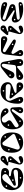

<svg xmlns="http://www.w3.org/2000/svg" viewBox="2922 -3736 831 6714"><g transform="rotate(-90 3337.0 -379.5)"><path d="M576 -484 660 -480C739 -476 818 -531 818 -621C818 -726 738 -760 550 -760H424C189 -760 45 -621 45 -376C45 -151 188 15 492 15C687 15 824 -86 824 -236C824 -299 799 -378 667 -399L558 -416C539 -419 530 -435 530 -449C530 -467 546 -485 576 -484ZM649 -166 253 -163C191 -163 150 -190 133 -233C119 -268 121 -311 149 -350L352 -626C434 -737 534 -734 581 -678C621 -630 623 -561 536 -509L233 -329C203 -311 193 -292 201 -266C207 -247 230 -235 267 -242L628 -314C712 -331 761 -305 761 -244C761 -204 722 -167 649 -166ZM476 -50C460 -50 448 -62 448 -77C448 -92 460 -105 476 -105C491 -105 503 -92 503 -77C503 -62 491 -50 476 -50ZM185 -543C169 -543 157 -555 157 -570C157 -585 169 -598 185 -598C200 -598 212 -585 212 -570C212 -555 200 -543 185 -543ZM692 -588C676 -588 664 -600 664 -615C664 -630 676 -643 692 -643C707 -643 719 -630 719 -615C719 -600 707 -588 692 -588ZM395 -318C379 -318 367 -330 367 -345C367 -360 379 -373 395 -373C410 -373 422 -360 422 -345C422 -330 410 -318 395 -318Z M904 -538C904 -520 912 -506 937 -506H980C1012 -506 1030 -498 1030 -475C1030 -470 1029 -464 1027 -457L946 -161C919 -61 972 15 1086 15C1163 15 1243 -19 1236 -86C1230 -144 1181 -150 1139 -132L1019 -80C1000 -72 983 -89 983 -109C983 -119 988 -127 1004 -145L1195 -363C1261 -439 1227 -524 1126 -512L1058 -504C1049 -503 1032 -503 1032 -520C1032 -530 1038 -539 1051 -543L1161 -581C1209 -598 1243 -624 1243 -680C1243 -740 1194 -775 1143 -775C1114 -775 1085 -764 1064 -740L951 -610C926 -581 904 -554 904 -538ZM1129 -658C1113 -658 1101 -670 1101 -685C1101 -700 1113 -713 1129 -713C1144 -713 1156 -700 1156 -685C1156 -670 1144 -658 1129 -658ZM1120 -393C1104 -393 1092 -405 1092 -420C1092 -435 1104 -448 1120 -448C1135 -448 1147 -435 1147 -420C1147 -405 1135 -393 1120 -393Z M1707 -775C1475 -775 1353 -640 1353 -378C1353 -116 1475 15 1707 15C1940 15 2062 -116 2062 -378C2062 -640 1940 -775 1707 -775ZM1724 -688 1988 -369C2022 -328 2012 -283 1964 -264L1585 -112C1505 -80 1442 -132 1471 -226L1606 -657C1622 -709 1686 -733 1724 -688ZM1819 -134C1834 -134 1846 -122 1846 -107C1846 -92 1834 -79 1819 -79C1803 -79 1791 -92 1791 -107C1791 -122 1803 -134 1819 -134ZM1457 -512C1472 -512 1484 -500 1484 -485C1484 -470 1472 -457 1457 -457C1441 -457 1429 -470 1429 -485C1429 -500 1441 -512 1457 -512ZM1908 -639C1923 -639 1935 -627 1935 -612C1935 -597 1923 -584 1908 -584C1892 -584 1880 -597 1880 -612C1880 -627 1892 -639 1908 -639Z M2462 -532 2433 -569C2396 -615 2392 -691 2462 -721C2522 -747 2587 -726 2620 -683L2731 -537C2794 -454 2931 -513 2903 -607C2872 -713 2746 -775 2556 -775C2329 -775 2172 -626 2172 -366C2172 -113 2282 15 2400 15C2490 15 2532 -18 2609 -119L2773 -333C2809 -381 2824 -383 2843 -383C2865 -383 2890 -360 2869 -328L2762 -163C2696 -62 2755 15 2829 15C2903 15 2952 -28 2947 -136L2937 -346C2933 -428 2861 -462 2765 -405L2342 -153C2265 -107 2199 -229 2274 -280L2435 -390C2496 -431 2500 -484 2462 -532ZM2792 -586C2776 -586 2764 -598 2764 -613C2764 -628 2776 -641 2792 -641C2807 -641 2819 -628 2819 -613C2819 -598 2807 -586 2792 -586ZM2833 -67C2817 -67 2805 -79 2805 -94C2805 -109 2817 -122 2833 -122C2848 -122 2860 -109 2860 -94C2860 -79 2848 -67 2833 -67ZM2457 -67C2441 -67 2429 -79 2429 -94C2429 -109 2441 -122 2457 -122C2472 -122 2484 -109 2484 -94C2484 -79 2472 -67 2457 -67ZM2320 -472C2304 -472 2292 -484 2292 -499C2292 -514 2304 -527 2320 -527C2335 -527 2347 -514 2347 -499C2347 -484 2335 -472 2320 -472Z M3814 -111C3814 -173 3764 -214 3698 -215L3501 -217C3463 -217 3447 -225 3447 -248C3447 -272 3466 -284 3490 -292L3654 -350C3795 -400 3820 -461 3820 -529C3820 -619 3761 -775 3514 -775C3210 -775 3067 -516 3067 -176C3067 -33 3136 15 3198 15C3312 15 3324 -73 3285 -165L3183 -405C3175 -424 3170 -444 3170 -463C3170 -534 3226 -595 3329 -595H3642C3715 -595 3753 -557 3753 -508C3753 -456 3718 -408 3611 -422L3307 -461C3270 -466 3250 -459 3249 -433C3249 -419 3259 -398 3281 -370L3528 -71C3583 -4 3636 15 3676 15C3780 15 3814 -48 3814 -111ZM3517 -646C3501 -646 3489 -658 3489 -673C3489 -688 3501 -701 3517 -701C3532 -701 3544 -688 3544 -673C3544 -658 3532 -646 3517 -646ZM3190 -85C3174 -85 3162 -97 3162 -112C3162 -127 3174 -140 3190 -140C3205 -140 3217 -127 3217 -112C3217 -97 3205 -85 3190 -85ZM3679 -75C3663 -75 3651 -87 3651 -102C3651 -117 3663 -130 3679 -130C3694 -130 3706 -117 3706 -102C3706 -87 3694 -75 3679 -75ZM3403 -338C3387 -338 3375 -350 3375 -365C3375 -380 3387 -393 3403 -393C3418 -393 3430 -380 3430 -365C3430 -350 3418 -338 3403 -338Z M4318 -233 4060 -227C3972 -225 3900 -192 3900 -112C3900 -18 3965 15 4023 15C4105 15 4179 -59 4225 -98L4323 -182C4358 -212 4387 -205 4387 -150V-98C4387 -37 4426 15 4508 15C4611 15 4645 -71 4624 -183L4533 -664C4520 -732 4479 -775 4419 -775C4354 -775 4318 -749 4231 -680L4030 -520C3984 -483 3954 -444 3954 -401C3954 -339 4002 -290 4061 -290C4098 -290 4154 -303 4186 -369L4307 -617C4322 -648 4358 -724 4400 -732C4442 -740 4469 -705 4462 -650L4419 -296C4413 -245 4375 -234 4318 -233ZM4503 -453C4487 -453 4475 -465 4475 -480C4475 -495 4487 -508 4503 -508C4518 -508 4530 -495 4530 -480C4530 -465 4518 -453 4503 -453ZM4031 -85C4015 -85 4003 -97 4003 -112C4003 -127 4015 -140 4031 -140C4046 -140 4058 -127 4058 -112C4058 -97 4046 -85 4031 -85ZM4510 -58C4494 -58 4482 -70 4482 -85C4482 -100 4494 -113 4510 -113C4525 -113 4537 -100 4537 -85C4537 -70 4525 -58 4510 -58ZM4064 -416C4048 -416 4036 -428 4036 -443C4036 -458 4048 -471 4064 -471C4079 -471 4091 -458 4091 -443C4091 -428 4079 -416 4064 -416Z M5262 -356 4903 -588C4867 -611 4863 -639 4874 -663C4887 -688 4918 -708 4980 -680L5161 -598C5209 -576 5285 -540 5320 -540C5379 -540 5426 -568 5426 -654C5426 -728 5364 -760 5297 -760H4949C4860 -760 4802 -705 4790 -605L4731 -109C4722 -31 4764 15 4834 15C4929 15 4980 -58 4921 -149L4822 -302C4787 -355 4820 -411 4882 -388L5156 -270C5227 -239 5283 -226 5306 -267C5325 -302 5303 -330 5262 -356ZM4824 -68C4808 -68 4796 -80 4796 -95C4796 -110 4808 -123 4824 -123C4839 -123 4851 -110 4851 -95C4851 -80 4839 -68 4824 -68ZM5317 -626C5301 -626 5289 -638 5289 -653C5289 -668 5301 -681 5317 -681C5332 -681 5344 -668 5344 -653C5344 -638 5332 -626 5317 -626ZM5143 -327C5127 -327 5115 -339 5115 -354C5115 -369 5127 -382 5143 -382C5158 -382 5170 -369 5170 -354C5170 -339 5158 -327 5143 -327Z M5466 -538C5466 -520 5474 -506 5499 -506H5542C5574 -506 5592 -498 5592 -475C5592 -470 5591 -464 5589 -457L5508 -161C5481 -61 5534 15 5648 15C5725 15 5805 -19 5798 -86C5792 -144 5743 -150 5701 -132L5581 -80C5562 -72 5545 -89 5545 -109C5545 -119 5550 -127 5566 -145L5757 -363C5823 -439 5789 -524 5688 -512L5620 -504C5611 -503 5594 -503 5594 -520C5594 -530 5600 -539 5613 -543L5723 -581C5771 -598 5805 -624 5805 -680C5805 -740 5756 -775 5705 -775C5676 -775 5647 -764 5626 -740L5513 -610C5488 -581 5466 -554 5466 -538ZM5691 -658C5675 -658 5663 -670 5663 -685C5663 -700 5675 -713 5691 -713C5706 -713 5718 -700 5718 -685C5718 -670 5706 -658 5691 -658ZM5682 -393C5666 -393 5654 -405 5654 -420C5654 -435 5666 -448 5682 -448C5697 -448 5709 -435 5709 -420C5709 -405 5697 -393 5682 -393Z M6527 -143 6087 -104C6029 -99 6003 -126 6003 -154C6003 -183 6026 -203 6087 -211L6445 -255C6521 -264 6547 -310 6547 -358C6547 -395 6533 -442 6445 -470L6055 -594C6008 -609 6000 -629 6000 -654C6000 -676 6027 -717 6076 -700L6485 -557C6571 -527 6616 -551 6619 -611C6622 -668 6594 -700 6541 -725C6483 -752 6333 -775 6199 -774C6066 -774 5946 -744 5946 -644C5946 -607 5971 -571 6016 -539L6314 -332C6354 -304 6334 -267 6288 -286L6088 -368C5990 -408 5905 -360 5905 -269C5905 -87 6123 16 6379 16C6558 16 6619 -25 6619 -88C6619 -120 6602 -150 6527 -143ZM6518 -617C6502 -617 6490 -629 6490 -644C6490 -659 6502 -672 6518 -672C6533 -672 6545 -659 6545 -644C6545 -629 6533 -617 6518 -617ZM6008 -256C5992 -256 5980 -268 5980 -283C5980 -298 5992 -311 6008 -311C6023 -311 6035 -298 6035 -283C6035 -268 6023 -256 6008 -256ZM6526 -43C6510 -43 6498 -55 6498 -70C6498 -85 6510 -98 6526 -98C6541 -98 6553 -85 6553 -70C6553 -55 6541 -43 6526 -43ZM6439 -339C6423 -339 6411 -351 6411 -366C6411 -381 6423 -394 6439 -394C6454 -394 6466 -381 6466 -366C6466 -351 6454 -339 6439 -339Z"/></g></svg>

Font: Pilowlava Atome
Style: Regular
Weight: 500
Designer: Anton Moglia, Jérémy Landes, Maksym Kobuzan (Cyrillic), Velvetyne Type Foundry
Foundry: Anton Moglia, Jérémy Landes, Velvetyne Type Foundry
Version: Version 1.002;Glyphs 3.3 (3303)